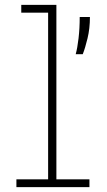

<svg xmlns="http://www.w3.org/2000/svg" viewBox="-20 -770 440 790"><path d="M47.5 0V-32H178V-718H67.5V-750H212V-32H348V0ZM291.5 -547Q298.5 -572 303.2 -612.5Q308 -653 308 -700H350Q350 -653 340.2 -612.5Q330.5 -572 320.5 -547Z"/></svg>

Font: Trispace SemiCondensed Thin
Style: Regular
Weight: 100
Width: 4
Designer: Tyler Finck
Foundry: Etcetera Type Company
Version: Version 1.210; ttfautohint (v1.8.3)